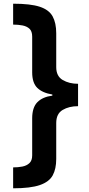

<svg xmlns="http://www.w3.org/2000/svg" viewBox="-20 -852 482 1038"><path d="M402 -278Q353 -278 318.5 -257.5Q284 -237 284 -187V7Q284 61 265 96Q246 131 195.5 148.5Q145 166 51 166V53Q77 53 100.5 48.5Q124 44 139 30Q154 16 154 -12V-212Q154 -271 182 -299.5Q210 -328 263 -335V-341Q209 -350 181.5 -377Q154 -404 154 -461V-654Q154 -683 139.5 -696.5Q125 -710 101.5 -714.5Q78 -719 51 -719V-832Q145 -832 195 -815.5Q245 -799 264.5 -763.5Q284 -728 284 -672V-489Q284 -440 319 -419.5Q354 -399 402 -399Z"/></svg>

Font: Noto Sans Oriya
Style: Bold
Weight: 700
Designer: Amélie Bonet and Sol Matas
Foundry: Google LLC
Version: Version 2.006; ttfautohint (v1.8.4.7-5d5b)